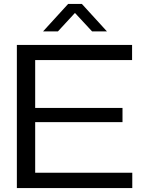

<svg xmlns="http://www.w3.org/2000/svg" viewBox="-20 -958 724 978"><path d="M65.9 0V-729H652.8V-651.9H159.2V-408.2H604V-335.9H159.2V-78.1H653.8V0ZM199.2 -797.9 327.1 -938H397L524.9 -797.9H449.2L361.8 -892.1L274.9 -797.9Z"/></svg>

Font: Lumene Sans Expanded
Style: Regular
Weight: 400
Width: 7
Designer: Deni Anggara
Version: Version 1.003;Glyphs 3.1.2 (3151)